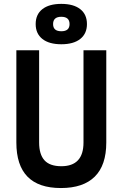

<svg xmlns="http://www.w3.org/2000/svg" viewBox="-20 -950 626 980"><path d="M291 9.8Q63.5 9.8 63.5 -222.7V-693.4H179.7V-222.7Q179.7 -162.1 207 -131.8Q234.4 -101.6 293 -101.6Q406.2 -101.6 406.2 -222.7V-693.4H522.5V-222.7Q522.5 -106.4 463.6 -48.3Q404.8 9.8 291 9.8ZM293 -724.1Q230.5 -724.1 196.3 -751.2Q162.1 -778.3 162.1 -827.1Q162.1 -876.5 196.3 -903.3Q230.5 -930.2 293 -930.2Q355.5 -930.2 389.6 -903.3Q423.8 -876.5 423.8 -827.1Q423.8 -778.3 389.6 -751.2Q355.5 -724.1 293 -724.1ZM293 -790.5Q335 -790.5 335 -827.1Q335 -864.3 293 -864.3Q251 -864.3 251 -827.1Q251 -790.5 293 -790.5Z"/></svg>

Font: Caskaydia Cove SemiBold
Style: Regular
Weight: 600
Monospace: yes
Designer: Aaron Bell
Foundry: Saja Typeworks
Version: Version 4.300; ttfautohint (v1.8.3)